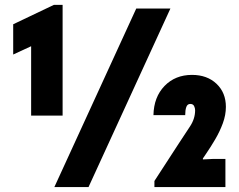

<svg xmlns="http://www.w3.org/2000/svg" viewBox="-20 -754 962 774"><path d="M105.5 -288.1V-616.2L124 -576.2L33.2 -534.2V-656.2L197.3 -734.4H232.4V-288.1ZM199.2 0 529.3 -719.7H667L336.9 0ZM602.5 0V-24.4L700.2 -174.8Q725.1 -212.9 745.8 -244.1Q766.6 -275.4 766.6 -309.6Q766.6 -317.9 762.5 -326.4Q758.3 -335 747.1 -335Q735.4 -335 731 -322.5Q726.6 -310.1 726.6 -290H598.6Q600.1 -362.8 643.3 -407.5Q686.5 -452.1 753.9 -452.1Q814.9 -452.1 852.8 -416.3Q890.6 -380.4 890.6 -323.2Q890.6 -290.5 878.4 -257.3Q866.2 -224.1 847.9 -192.9Q829.6 -161.6 810.5 -133.8L797.9 -115.2V-111.3L838.9 -113.3H888.7V0Z"/></svg>

Font: Reddit Sans Condensed Black
Style: Regular
Weight: 900
Designer: Stephen Hutchings
Foundry: Reddit
Version: Version 1.014